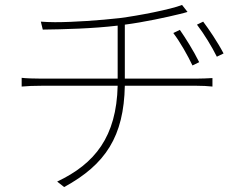

<svg xmlns="http://www.w3.org/2000/svg" viewBox="-20 -717 996 772"><path d="M148.1 -372.2H453.1C448.2 -167.3 361.9 -58.9 209.9 13.1L237.9 35.2C404.8 -55.8 478 -169 481.9 -372.2H769.9C790.8 -372.2 817.1 -371.1 834.2 -369V-403.1C815 -402 790.1 -400.9 769.2 -400.9H481.9V-617.9C558.9 -627.8 652 -648.1 701 -660.2C713.1 -663 725.1 -666.2 734 -669L712 -697.1C665.8 -679 538 -654.1 460.9 -644.2C382.1 -635.3 277 -627.8 201 -627.8C179 -627.8 160.2 -628.9 144.2 -630L152 -598C236.2 -599.1 352.3 -601.9 453.1 -614V-400.9H146C119 -400.9 83.1 -402 67.1 -404.1V-369C88.1 -371.1 117.2 -372.2 148.1 -372.2ZM753.9 -453.8 780.9 -467C757.8 -513.8 724.1 -567.1 703.1 -596.9L676.8 -584.2C704.9 -547.2 734.7 -494 753.9 -453.8ZM772 -617.9C801.1 -579.9 832 -529.1 851.9 -489L878.9 -502.1C854.8 -548.3 818.9 -600.9 796.9 -630Z"/></svg>

Font: Karasuma Gothic
Style: Thin
Weight: 200
Designer: Rasmus Andersson / Ryoko Ishizuka
Foundry: rsms
Version: Version 1.00